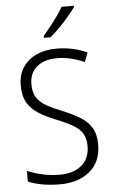

<svg xmlns="http://www.w3.org/2000/svg" viewBox="-62 -988 618 1040"><g transform="rotate(-5 246.5 -468.5)"><path d="M446 -187Q446 -93 384 -41.5Q322 10 223 10Q169 10 125.5 2Q82 -6 49 -20V-78Q84 -63 129.5 -52.5Q175 -42 225 -42Q300 -42 344 -79Q388 -116 388 -184Q388 -225 371.5 -252Q355 -279 319.5 -299.5Q284 -320 228 -342Q176 -363 137 -387.5Q98 -412 77 -448.5Q56 -485 56 -542Q56 -600 83 -640.5Q110 -681 157 -702.5Q204 -724 265 -724Q312 -724 354.5 -714.5Q397 -705 432 -688L413 -638Q375 -655 337.5 -663.5Q300 -672 264 -672Q196 -672 155 -638.5Q114 -605 114 -543Q114 -499 131.5 -471.5Q149 -444 183 -424.5Q217 -405 265 -386Q322 -363 362.5 -338.5Q403 -314 424.5 -278.5Q446 -243 446 -187ZM380 -939Q365 -918 341 -890Q317 -862 290 -834.5Q263 -807 240 -788H203V-798Q232 -831 263 -872Q294 -913 314 -947H380Z"/></g></svg>

Font: Noto Sans Georgian SemiCondensed Light
Style: Regular
Weight: 300
Width: 4
Designer: Monotype Design Team, Akaki Razmadze
Foundry: Google LLC
Version: Version 2.005; ttfautohint (v1.8.4.7-5d5b)